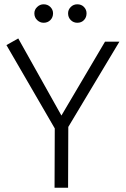

<svg xmlns="http://www.w3.org/2000/svg" viewBox="-20 -874 586 894"><path d="M297 0 298 -283 536 -680H469L266 -336L65 -695L10 -664L235 -276L234 0ZM183 -768Q202 -768 214.5 -780.5Q227 -793 227 -812Q227 -829 214.5 -841.5Q202 -854 183 -854Q166 -854 153 -841.5Q140 -829 140 -812Q140 -793 153 -780.5Q166 -768 183 -768ZM340 -768Q359 -768 371 -780.5Q383 -793 383 -812Q383 -829 371 -841.5Q359 -854 340 -854Q322 -854 309.5 -841.5Q297 -829 297 -812Q297 -793 309.5 -780.5Q322 -768 340 -768Z"/></svg>

Font: Catamaran Light
Style: Regular
Weight: 300
Designer: Pria Ravichandran
Version: Version 2.000